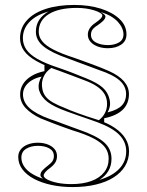

<svg xmlns="http://www.w3.org/2000/svg" viewBox="-20 -743 597 778"><path d="M273.8 15Q228.5 15 188.7 6.5Q149 -2 118.6 -17.9Q88.1 -33.9 71 -56.5Q53.9 -79 53.9 -107.2Q53.9 -125.1 64.5 -138Q75 -150.9 93.1 -157.8Q111.2 -164.7 133.3 -164.7Q155 -164.7 172.6 -158Q190.3 -151.4 200.6 -139.5Q210.9 -127.6 210.9 -110.6Q210.9 -97 205.1 -86.3Q199.2 -75.6 185.7 -64.7Q170.1 -53.5 163.6 -45.5Q157 -37.6 157 -31.7Q157 -23.6 172 -15.5Q187 -7.5 212.5 -2.2Q238 3 268.6 3Q316.1 3 349.9 -9.4Q383.7 -21.7 402 -45Q420.3 -68.2 420.3 -99.8Q420.3 -125.3 406.3 -144.9Q392.2 -164.4 360.3 -181.4Q328.3 -198.4 273.1 -215.1Q227.1 -231.1 196.7 -242.8Q166.2 -254.5 144.6 -263.4Q106.5 -281.1 84.1 -305Q61.6 -328.9 61.6 -360.7Q61.6 -383.7 73.6 -402.8Q85.6 -421.8 107.9 -435.2Q130.1 -448.5 160.1 -454.7V-479.1L188.8 -468.3Q177.5 -461 169.2 -451.5Q161 -442 156.1 -430.8Q151.2 -419.5 150.1 -406.9Q149 -394.3 152.1 -379.8Q155.6 -363.3 165.9 -350.7Q176.3 -338 195.6 -327.1Q215 -316.1 245.7 -304.2Q253.6 -300.7 266.4 -295.4Q279.1 -290.2 296.6 -284Q314 -277.8 333.4 -271.1Q352.8 -264.4 373.1 -258.4Q416.3 -244.6 445 -225Q473.7 -205.5 488.3 -181.6Q502.9 -157.8 502.9 -129.8Q502.9 -96.8 486.6 -69.9Q470.3 -43 440.5 -24.2Q410.7 -5.3 368.6 4.8Q326.4 15 273.8 15ZM377.4 -253.4Q397.8 -268.1 407.1 -288.8Q416.4 -309.5 412.9 -335.6Q409.9 -353.8 399.4 -368.1Q389 -382.3 370 -394.7Q351 -407.1 321.1 -418.1Q296 -427.5 272.4 -436.6Q248.9 -445.7 220.1 -456.1Q163.1 -475.5 127.9 -495.3Q92.7 -515.1 77 -537.8Q61.2 -560.4 61.2 -588.3Q61.2 -629.4 88.2 -659.8Q115.1 -690.3 164.6 -706.6Q214.1 -723 280.9 -723Q341.2 -723 388.9 -707.8Q436.5 -692.6 464.5 -665.9Q492.5 -639.3 492.5 -603.8Q492.5 -576.7 471.1 -562.2Q449.6 -547.6 417 -547.6Q394.5 -547.6 376 -554.5Q357.5 -561.4 346.7 -573.8Q335.9 -586.2 335.9 -602.6Q335.9 -629.9 366.6 -650.4Q382.6 -661.7 388.6 -668.2Q394.6 -674.8 394.6 -680.2Q394.6 -685.5 385.9 -690.8Q377.1 -696.1 362.4 -700.9Q347.6 -705.6 329.5 -708.3Q311.4 -711 292.2 -711Q218.2 -711 177.6 -685.7Q136.9 -660.3 136.9 -614.3Q136.9 -593.5 151.2 -575.7Q165.5 -557.9 197.5 -541.5Q229.5 -525.2 282.5 -508.1Q320.1 -494.8 355.7 -481.6Q391.2 -468.5 422.5 -454.7Q462.2 -436.7 482.3 -413.5Q502.5 -390.2 502.5 -361.7Q502.5 -322.9 477.3 -298.4Q452 -273.9 402.1 -263.8V-243.2ZM417 -560.3Q443.3 -560.3 461.8 -570.9Q480.3 -581.5 480.3 -603.8Q480.3 -616.3 474.5 -629.4Q468.6 -642.5 457.3 -654.8Q446 -667 428.7 -677.2Q411.4 -687.3 387.5 -694Q398.8 -687.9 403.1 -683.8Q407.4 -679.7 407.4 -675.3Q406.1 -666.4 397.3 -657.9Q388.4 -649.4 374.4 -639.9Q360.3 -631.2 354.4 -622.4Q348.6 -613.6 348.6 -602.6Q348.6 -581.4 369 -570.8Q389.5 -560.3 417 -560.3ZM154.5 -18.8Q149.5 -22.5 146.6 -26Q143.8 -29.6 143.8 -33.4Q143.8 -44 152.5 -53Q161.2 -62.1 174.6 -72.4Q187.9 -82.5 193.1 -90.9Q198.3 -99.3 198.3 -110.6Q198.3 -131.4 179.8 -141.7Q161.3 -152.1 133.3 -152.1Q105.7 -152.1 86.2 -140.3Q66.6 -128.5 66.6 -104.4Q66.6 -85 78 -68.2Q89.4 -51.4 109.3 -39.1Q129.3 -26.8 154.5 -18.8ZM382.3 -14Q434.6 -29.1 463 -58.9Q491.4 -88.6 491.4 -129.8Q491.4 -167.9 463.4 -196.7Q435.3 -225.5 373.6 -248.1Q359.7 -253.4 339.3 -260.3Q318.9 -267.1 296.1 -275.2Q273.4 -283.3 251.4 -291.2Q199.2 -309.9 173.2 -329.5Q147.1 -349.2 138 -378.1Q134.9 -394.1 138.2 -408Q141.5 -421.8 148.8 -432.5Q125.2 -427.9 108 -417.1Q90.8 -406.3 82 -391.9Q73.1 -377.6 73.1 -360.7Q73.1 -329.8 99 -305.6Q124.9 -281.4 181.5 -260.8Q192 -257.7 206.9 -252Q221.8 -246.2 238.5 -240.2Q255.2 -234.1 271.5 -228Q287.9 -221.9 301.5 -217.1Q370.9 -193.2 401.4 -166.6Q431.8 -139.9 431.8 -99.8Q431.8 -71.4 418.9 -49.9Q406 -28.4 382.3 -14ZM415.9 -287.7Q456.1 -297.3 473.6 -315.6Q491 -333.9 491 -361.7Q491 -392.8 465.5 -416.2Q440 -439.6 380.5 -459.5Q361.6 -466.7 341.2 -474.2Q320.8 -481.6 299.4 -489.6Q278 -497.6 256.9 -505.5Q188.6 -529.2 157 -554.5Q125.4 -579.8 125.4 -614.3Q125.4 -641.9 138.9 -662.4Q152.5 -682.9 176.9 -696.3Q126.9 -682.7 99.8 -654.5Q72.7 -626.3 72.7 -588.3Q72.7 -562.9 86.7 -542.4Q100.7 -521.9 131.5 -504.2Q162.2 -486.6 213.4 -469.6Q223.6 -466.4 236 -461.8Q248.5 -457.3 262.5 -452.1Q276.4 -446.9 289.1 -441.7Q301.7 -436.6 311.6 -432.6Q321.5 -428.5 327.2 -426.5Q374 -407.6 395.7 -388.4Q417.5 -369.1 424 -340.4Q427.5 -324 424.9 -311.3Q422.4 -298.6 415.9 -287.7Z"/></svg>

Font: Kalnia Glaze Thin
Style: Regular
Weight: 100
Version: Version 1.110